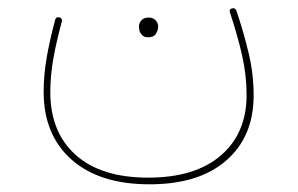

<svg xmlns="http://www.w3.org/2000/svg" viewBox="-20 -244 743 479"><path d="M353 215.8Q228 215.8 158.4 154.1Q88.9 92.3 88.9 -14.6Q88.9 -57.6 96.7 -101.8Q104.5 -146 117.7 -194.8Q119.6 -202.6 127.9 -200.7Q136.2 -198.7 134.3 -190.4Q121.1 -142.1 113.3 -98.9Q105.5 -55.7 105.5 -14.2Q105.5 85.9 168.9 142.6Q232.4 199.2 349.6 199.2Q466.8 199.2 531 143.8Q595.2 88.4 595.2 -6.8Q595.2 -56.2 584 -105.7Q572.8 -155.3 553.7 -212.9Q550.8 -221.2 559.1 -223.1Q566.9 -225.1 569.8 -217.3Q587.4 -165.5 600.1 -112.5Q612.8 -59.6 612.8 -5.9Q612.8 96.7 544.7 156.2Q476.6 215.8 353 215.8ZM326.7 -178.7Q326.7 -186.5 332.8 -193.4Q338.9 -200.2 351.1 -200.2Q364.3 -200.2 370.6 -190.4Q374.5 -184.6 374.5 -177.7Q374.5 -168.9 369.1 -159.9Q363.8 -150.9 349.6 -150.9Q340.3 -150.9 335.2 -155.8Q330.1 -160.6 328.1 -167Q326.7 -172.4 326.7 -178.7Z"/></svg>

Font: Mikhak Thin
Style: Regular
Weight: 100
Designer: Amin Abedi
Version: Version 3.3